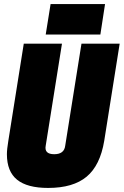

<svg xmlns="http://www.w3.org/2000/svg" viewBox="-20 -915 609 945"><path d="M217 10Q114 10 64 -30.5Q14 -71 14 -156Q14 -180 21 -222L97 -700H285L205 -198Q197 -156 247 -156Q296 -156 301 -198L381 -700H569L493 -222Q473 -101 406.5 -45.5Q340 10 217 10ZM205 -745 229 -895H497L474 -745Z"/></svg>

Font: Georama SemiCondensed Black
Style: Italic
Weight: 900
Width: 4
Italic angle: -9°
Designer: Jean-Baptiste Levee
Foundry: Production Type
Version: Version 1.000